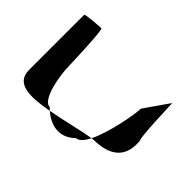

<svg xmlns="http://www.w3.org/2000/svg" viewBox="-101 -936 990 990"><g transform="rotate(45 393.5 -441.5)"><path d="M55 -293C55 -194 155 -196 280 -219C275 -223 272 -228 267 -232C212 -232 186 -386 186 -456C186 -463 178 -708 167 -708C157 -708 55 -702 55 -694ZM280 -219C335 -171 410 -151 475 -215C495 -215 515 -238 532 -271C468 -262 371 -235 280 -219ZM532 -271C546 -273 558 -274 569 -274C680 -282 728 -340 717 -442C706 -442 698 -702 698 -694L604 -559C604 -519 575 -358 532 -271Z"/></g></svg>

Font: Ampere
Style: Ext
Weight: 400
Version: Version 1